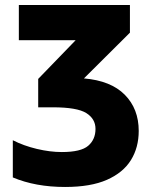

<svg xmlns="http://www.w3.org/2000/svg" viewBox="-20 -734 603 764"><path d="M239 10Q121 10 31 -28V-176Q74 -154 126.5 -141.5Q179 -129 226 -129Q302 -129 331 -154Q360 -179 360 -221Q360 -261 323.5 -284Q287 -307 190 -307H132V-420L281 -574H55V-714H497V-604L314 -422Q421 -413 476.5 -357Q532 -301 532 -213Q532 -147 501 -97Q470 -47 405.5 -18.5Q341 10 239 10Z"/></svg>

Font: Noto Sans Mono SemiCondensed Black
Style: Regular
Weight: 900
Width: 4
Designer: Monotype Design Team
Foundry: Monotype Imaging Inc.
Version: Version 2.014; ttfautohint (v1.8.4.7-5d5b)